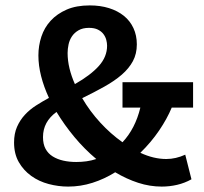

<svg xmlns="http://www.w3.org/2000/svg" viewBox="-20 -680 753 710"><path d="M433 -376H694V-282H615Q598 -241 568.5 -197.5Q539 -154 499 -115Q548 -92 595 -92Q630 -92 665 -108L688 -17Q663 -3 635 3.5Q607 10 578 10Q534 10 491 -4Q448 -18 406 -43Q366 -18 322 -4Q278 10 232 10Q196 10 160 0.5Q124 -9 95.5 -29.5Q67 -50 49.5 -80.5Q32 -111 32 -153Q32 -186 43 -211Q54 -236 72 -255.5Q90 -275 113.5 -290Q137 -305 161 -318Q142 -359 132 -398.5Q122 -438 122 -475Q122 -511 133 -544.5Q144 -578 167.5 -603.5Q191 -629 226.5 -644.5Q262 -660 312 -660Q351 -660 383 -650Q415 -640 438 -621.5Q461 -603 473.5 -576Q486 -549 486 -516Q486 -481 471.5 -454Q457 -427 430.5 -404Q404 -381 366.5 -360Q329 -339 284 -317Q312 -269 350.5 -227Q389 -185 433 -154Q480 -204 499 -282H433ZM376 -511Q376 -521 373 -532.5Q370 -544 362.5 -554Q355 -564 342 -570.5Q329 -577 309 -577Q286 -577 270.5 -568Q255 -559 246 -545.5Q237 -532 233.5 -515.5Q230 -499 230 -484Q230 -456 237 -427Q244 -398 257 -369Q315 -402 345.5 -436Q376 -470 376 -511ZM189 -266Q139 -230 139 -173Q139 -147 148.5 -129.5Q158 -112 175 -101.5Q192 -91 214 -86Q236 -81 262 -81Q281 -81 299.5 -83.5Q318 -86 336 -92Q292 -129 255 -173.5Q218 -218 189 -266Z"/></svg>

Font: Zilla Slab SemiBold
Style: Regular
Weight: 600
Designer: Typotheque.com
Foundry: Typotheque type foundry
Version: Version 1.1; 2017